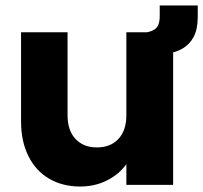

<svg xmlns="http://www.w3.org/2000/svg" viewBox="-20 -676 743 702"><path d="M613 -558V0H442V-76Q416 -39 371.5 -16.5Q327 6 273 6Q209 6 160 -22.5Q111 -51 84 -105Q57 -159 57 -232V-558H227V-255Q227 -199 256 -168Q285 -137 334 -137Q384 -137 413 -168Q442 -199 442 -255V-558ZM443 -556H494Q525 -556 544.5 -568Q564 -580 564 -617V-656H703V-615Q703 -569 688 -541Q673 -513 646.5 -498Q620 -483 585 -478.5Q550 -474 510 -474Z"/></svg>

Font: Fz Poppins
Style: Bold
Weight: 700
Designer: Ninad Kale (Devanagari), Jonny Pinhorn (Latin)
Foundry: Indian Type Foundry
Version: Vit hóa bi Vntype.Com & FontZin.Com